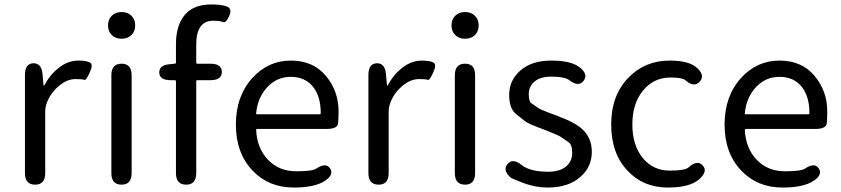

<svg xmlns="http://www.w3.org/2000/svg" viewBox="-20 -829 3776 862"><path d="M138 0Q92 0 92 -52V-492Q92 -543 129 -545Q167 -546 171 -495L175 -450Q175 -444 176.5 -444Q178 -444 184 -454Q207 -497 247 -527Q287 -557 332 -557Q367 -557 383.5 -548.5Q400 -540 383 -504Q367 -467 358.5 -470.5Q350 -474 320 -474Q282 -474 248 -446Q208 -414 191 -369Q183 -349 183 -328V-52Q183 0 138 0Z M526 0Q480 0 480 -52V-491Q480 -543 526 -543Q571 -543 571 -491V-52Q571 0 526 0ZM526 -655Q499 -655 482 -671.5Q465 -688 465 -715Q465 -742 482 -758.5Q499 -775 526 -775Q553 -775 570 -758.5Q587 -742 587 -715Q587 -688 570 -671.5Q553 -655 526 -655Z M816 0Q770 0 770 -52V-464Q770 -469 765 -469H747Q696 -469 695 -503Q694 -538 745 -541L764 -543Q770 -543 770 -549V-630Q770 -715 809.5 -762Q849 -809 928 -809Q978 -809 1000.5 -799Q1023 -789 1009 -757Q994 -724 981 -730Q968 -736 938 -736Q861 -736 861 -629V-548Q861 -543 866 -543H924Q976 -543 976 -506Q976 -469 924 -469H866Q861 -469 861 -464V-52Q861 0 816 0Z M1299 13Q1187 13 1115 -62Q1039 -141 1039 -269.5Q1039 -398 1114 -480Q1185 -557 1285.5 -557Q1386 -557 1443 -488.5Q1500 -420 1500 -329Q1500 -302 1498 -276Q1496 -250 1445 -250H1135Q1130 -250 1130 -245Q1134 -163 1183.5 -111.5Q1233 -60 1310 -60Q1382 -60 1400 -72Q1443 -101 1462 -73Q1481 -44 1437 -16Q1392 13 1299 13ZM1130 -321Q1129 -316 1134 -316H1415Q1420 -316 1420 -321Q1420 -397 1384.5 -440.5Q1349 -484 1285 -484Q1225 -484 1182 -440Q1137 -393 1130 -321Z M1680 0Q1634 0 1634 -52V-492Q1634 -543 1671 -545Q1709 -546 1713 -495L1717 -450Q1717 -444 1718.5 -444Q1720 -444 1726 -454Q1749 -497 1789 -527Q1829 -557 1874 -557Q1909 -557 1925.5 -548.5Q1942 -540 1925 -504Q1909 -467 1900.5 -470.5Q1892 -474 1862 -474Q1824 -474 1790 -446Q1750 -414 1733 -369Q1725 -349 1725 -328V-52Q1725 0 1680 0Z M2068 0Q2022 0 2022 -52V-491Q2022 -543 2068 -543Q2113 -543 2113 -491V-52Q2113 0 2068 0ZM2068 -655Q2041 -655 2024 -671.5Q2007 -688 2007 -715Q2007 -742 2024 -758.5Q2041 -775 2068 -775Q2095 -775 2112 -758.5Q2129 -742 2129 -715Q2129 -688 2112 -671.5Q2095 -655 2068 -655Z M2439 13Q2383 13 2328 -8Q2277 -28 2275 -30Q2235 -63 2258 -92Q2282 -121 2322 -88Q2360 -58 2442 -58Q2494 -58 2523 -83Q2549 -106 2549 -143Q2549 -180 2532 -191Q2510 -206 2498.5 -214Q2487 -222 2426 -246Q2351 -273 2337 -285Q2317 -301 2297 -317Q2266 -341 2266 -403Q2266 -469 2317 -513Q2368 -557 2454 -557Q2544 -557 2582 -527Q2623 -495 2600 -466Q2578 -437 2536 -469Q2515 -485 2455 -485Q2406 -485 2380 -463Q2354 -441 2354 -407Q2354 -373 2365 -366Q2387 -351 2397 -344Q2407 -337 2439 -325Q2464 -316 2468 -314Q2473 -313 2496 -303Q2553 -282 2585 -257Q2637 -216 2637 -147.5Q2637 -79 2586 -35Q2532 13 2439 13Z M2979 13Q2868 13 2798 -62Q2724 -139 2724 -270.5Q2724 -402 2803 -482Q2877 -557 2986 -557Q3072 -557 3107 -526Q3147 -492 3122 -463Q3096 -434 3057 -469Q3043 -481 2990 -481Q2915 -481 2867 -422.5Q2819 -364 2819 -270.5Q2819 -177 2865.5 -120Q2912 -63 2987 -63Q3056 -63 3072 -78Q3111 -113 3135 -86Q3159 -60 3120 -25Q3078 13 2979 13Z M3493 13Q3381 13 3309 -62Q3233 -141 3233 -269.5Q3233 -398 3308 -480Q3379 -557 3479.5 -557Q3580 -557 3637 -488.5Q3694 -420 3694 -329Q3694 -302 3692 -276Q3690 -250 3639 -250H3329Q3324 -250 3324 -245Q3328 -163 3377.5 -111.5Q3427 -60 3504 -60Q3576 -60 3594 -72Q3637 -101 3656 -73Q3675 -44 3631 -16Q3586 13 3493 13ZM3324 -321Q3323 -316 3328 -316H3609Q3614 -316 3614 -321Q3614 -397 3578.5 -440.5Q3543 -484 3479 -484Q3419 -484 3376 -440Q3331 -393 3324 -321Z"/></svg>

Font: Resource Han Rounded JP
Style: Regular
Weight: 400
Designer: Cyano Hao (round all glyphs); Ryoko NISHIZUKA 西塚涼子 (kana, bopomofo & ideographs); Paul D. Hunt (Latin, Greek & Cyrillic)
Foundry: Cyano Hao
Version: 0.990